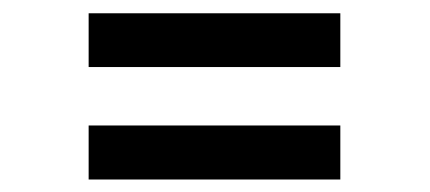

<svg xmlns="http://www.w3.org/2000/svg" viewBox="-20 -476 660 295"><path d="M116.2 -373V-455.6H502.9V-373ZM116.2 -200.2V-283.2H502.9V-200.2Z"/></svg>

Font: Acari Sans Medium
Style: Italic
Weight: 500
Italic angle: -13°
Designer: Alfredo Marco Pradil and Stefan Peev
Foundry: Hanken Design Co.
Version: Version 1.045